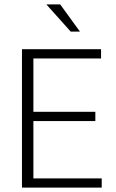

<svg xmlns="http://www.w3.org/2000/svg" viewBox="-20 -854 527 874"><path d="M80 -630H440V-588H132V-345H414V-303H132V-42H443V0H80ZM191 -834H254L344 -710H302Z"/></svg>

Font: Ek Mukta ExtraLight
Style: Regular
Weight: 275
Designer: Girish Dalvi and Yashodeep Gholap
Foundry: Ek Type
Version: Version 2.538;PS 1.002;hotconv 16.6.51;makeotf.lib2.5.65220;